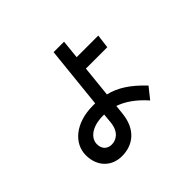

<svg xmlns="http://www.w3.org/2000/svg" viewBox="-165 -872 1130 1130"><g transform="rotate(-45 400.0 -307.0)"><path d="M493 -666H406L366 -280C360 -280 353 -280 347 -280C200 -280 111 -199 111 -103C111 -8 173 52 258 52C354 52 425 -7 437 -123L443 -181C498 -162 552 -125 607 -63L662 -132C588 -210 524 -251 452 -268L472 -463H650L661 -549H481ZM203 -103C203 -149 250 -196 347 -196C350 -196 354 -196 357 -196L351 -134C344 -66 303 -39 264 -39C231 -39 203 -59 203 -103Z"/></g></svg>

Font: Smiley Sans Oblique
Style: Regular
Weight: 400
Italic angle: -8°
Designer: oooooohmygosh, Nagisa Chen, Janine Sui, Heda Shi, Jian Li
Foundry: atelierAnchor
Version: Version 2.0.1